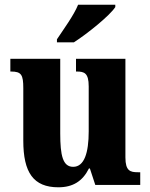

<svg xmlns="http://www.w3.org/2000/svg" viewBox="-20 -786 639 816"><path d="M222 -619V-606H294C353 -644 448 -721 470 -756V-766H312C294 -721 249 -660 222 -619ZM228 10C290 10 331 -16 358 -70H362L385 0H576V-54H566C534 -54 513 -59 513 -117V-536H303V-482H306C338 -482 357 -476 357 -419V-228C357 -136 338 -77 291 -77C247 -77 236 -125 236 -219V-536H24V-482H27C71 -482 79 -468 79 -411V-188C79 -53 122 10 228 10Z"/></svg>

Font: Noto Serif Devanagari Condensed ExtraBold
Style: Regular
Weight: 800
Width: 3
Designer: Universal Thirst, Indian Type Foundry and the Monotype Design Team
Foundry: Monotype Imaging Inc.
Version: Version 2.004